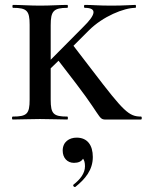

<svg xmlns="http://www.w3.org/2000/svg" viewBox="-20 -488 599 784"><path d="M556 -12C506 -12 485 -33 359 -198L280 -301L343 -364C400 -421 486 -456 533 -456C536 -456 536 -468 533 -468C516 -468 489 -465 435 -465C381 -465 358 -468 326 -468C322 -468 322 -456 326 -456C379 -456 370 -427 320 -378L187 -244V-385C187 -442 198 -456 255 -456C258 -456 258 -468 255 -468C225 -468 187 -465 143 -465C103 -465 64 -468 33 -468C30 -468 30 -456 33 -456C90 -456 101 -444 101 -387V-81C101 -23 90 -12 32 -12C28 -12 28 0 32 0C63 0 103 -2 143 -2C187 -2 224 0 255 0C258 0 258 -12 255 -12C198 -12 187 -23 187 -81V-209L219 -240L292 -145C412 12 374 0 432 0H556C560 0 560 -12 556 -12ZM293 74C263 74 236 91 236 127C236 157 255 177 282 177C300 177 313 171 319 160C324 166 327 176 327 191C327 220 307 245 280 266C276 270 283 278 288 275C328 243 359 206 359 153C359 105 337 74 293 74Z"/></svg>

Font: Cormorant SC Semi
Style: Regular
Weight: 600
Designer: Christian Thalmann (Catharsis Fonts)
Version: Version 1.000;PS 001.000;hotconv 1.0.70;makeotf.lib2.5.58329